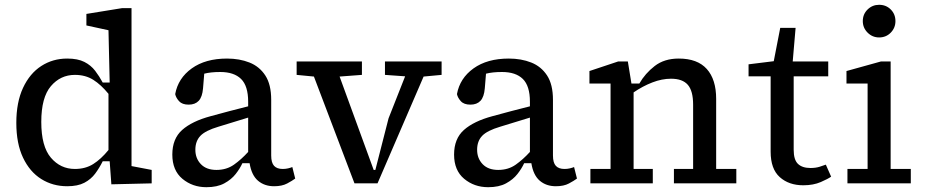

<svg xmlns="http://www.w3.org/2000/svg" viewBox="-20 -764 3863 800"><path d="M152 -256Q152 -154 192 -107Q232 -60 292 -60Q336 -60 368.5 -80.5Q401 -101 432 -139V-373Q401 -411 368.5 -431.5Q336 -452 292 -452Q232 -452 192 -405Q152 -358 152 -256ZM444 4 437 -92H408Q394 -64 376.5 -40.5Q359 -17 331.5 -2.5Q304 12 260 12Q200 12 152 -18Q104 -48 76 -107Q48 -166 48 -252Q48 -338 76 -398Q104 -458 152 -489Q200 -520 260 -520Q304 -520 331.5 -506Q359 -492 376.5 -469Q394 -446 408 -420H437L432 -638L340 -658V-706L488 -730H528V-72L612 -56V0Z M1122 12Q1082 12 1055 -11Q1028 -34 1020 -84H990Q980 -62 962 -39Q944 -16 914.5 0Q885 16 840 16Q782 16 740 -19Q698 -54 698 -120Q698 -186 739 -222.5Q780 -259 858 -280Q897 -291 936 -301Q975 -311 1014 -321V-340Q1014 -406 984.5 -435Q955 -464 898 -464Q858 -464 831 -457L826 -396Q823 -360 808 -344Q793 -328 766 -328Q739 -328 726 -342.5Q713 -357 710 -372Q722 -438 779 -479Q836 -520 926 -520Q978 -520 1019.5 -503.5Q1061 -487 1085.5 -449.5Q1110 -412 1110 -348V-116Q1110 -86 1122 -73Q1134 -60 1158 -60Q1170 -60 1180.5 -62.5Q1191 -65 1198 -68L1210 -20Q1198 -11 1176.5 0.5Q1155 12 1122 12ZM794 -140Q794 -104 817 -80Q840 -56 882 -56Q924 -56 955 -78Q986 -100 1014 -131V-274L890 -236Q836 -220 815 -198Q794 -176 794 -140Z M1584 -452V-508H1820V-452L1745 -445L1553 0H1457L1288 -445L1216 -452V-508H1488V-452L1395 -445L1537 -56H1544L1599 -271L1668 -446Z M2296 12Q2256 12 2229 -11Q2202 -34 2194 -84H2164Q2154 -62 2136 -39Q2118 -16 2088.5 0Q2059 16 2014 16Q1956 16 1914 -19Q1872 -54 1872 -120Q1872 -186 1913 -222.5Q1954 -259 2032 -280Q2071 -291 2110 -301Q2149 -311 2188 -321V-340Q2188 -406 2158.5 -435Q2129 -464 2072 -464Q2032 -464 2005 -457L2000 -396Q1997 -360 1982 -344Q1967 -328 1940 -328Q1913 -328 1900 -342.5Q1887 -357 1884 -372Q1896 -438 1953 -479Q2010 -520 2100 -520Q2152 -520 2193.5 -503.5Q2235 -487 2259.5 -449.5Q2284 -412 2284 -348V-116Q2284 -86 2296 -73Q2308 -60 2332 -60Q2344 -60 2354.5 -62.5Q2365 -65 2372 -68L2384 -20Q2372 -11 2350.5 0.5Q2329 12 2296 12ZM1968 -140Q1968 -104 1991 -80Q2014 -56 2056 -56Q2098 -56 2129 -78Q2160 -100 2188 -131V-274L2064 -236Q2010 -220 1989 -198Q1968 -176 1968 -140Z M2440 0V-60H2524V-416H2436V-468L2556 -508H2596L2611 -416H2644Q2668 -458 2708 -489Q2748 -520 2808 -520Q2886 -520 2925 -476.5Q2964 -433 2964 -352V-60H3048V0H2788V-60H2868V-328Q2868 -385 2846 -410.5Q2824 -436 2776 -436Q2738 -436 2698 -420.5Q2658 -405 2620 -379V-60H2700V0Z M3327 8Q3267 8 3229 -26Q3191 -60 3191 -132V-446H3099V-496L3204 -509L3231 -648H3295L3283 -508H3431V-446H3287V-140Q3287 -98 3305 -81Q3323 -64 3357 -64Q3378 -64 3394.5 -69Q3411 -74 3421 -78L3443 -28Q3431 -19 3400 -5.5Q3369 8 3327 8Z M3511 0V-60H3595V-416H3507V-468L3651 -508H3691V-60H3775V0ZM3643 -608Q3615 -608 3595 -628Q3575 -648 3575 -676Q3575 -705 3595 -724.5Q3615 -744 3643 -744Q3672 -744 3691.5 -724.5Q3711 -705 3711 -676Q3711 -648 3691.5 -628Q3672 -608 3643 -608Z"/></svg>

Font: Source Serif 4 Caption
Style: Regular
Weight: 400
Designer: Frank Grießhammer
Foundry: Adobe Systems Incorporated
Version: Version 4.004;hotconv 1.0.117;makeotfexe 2.5.65602